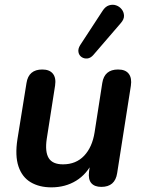

<svg xmlns="http://www.w3.org/2000/svg" viewBox="-20 -796 619 826"><path d="M201 10Q149 10 112 -12Q75 -34 59.5 -80Q44 -126 55 -197L94 -439Q103 -497 162 -497Q193 -497 207.5 -479Q222 -461 217 -428L181 -198Q173 -143 189.5 -116Q206 -89 251 -89Q307 -89 342 -126Q377 -163 387 -227L420 -439Q429 -497 488 -497Q520 -497 534 -478.5Q548 -460 543 -427L484 -51Q475 8 416 8Q387 8 373 -8Q359 -24 363 -57L373 -129L380 -102Q354 -47 307.5 -18.5Q261 10 201 10ZM500 -697 382 -560Q370 -546 356 -544.5Q342 -543 331 -550.5Q320 -558 317.5 -572Q315 -586 325 -602L421 -749Q433 -768 449 -773Q465 -778 479.5 -773Q494 -768 503.5 -756Q513 -744 513.5 -728.5Q514 -713 500 -697Z"/></svg>

Font: Nunito Variable Extra Light
Style: Italic
Weight: 200
Italic angle: -9°
Designer: Vernon Adams
Foundry: Vernon Adams
Version: Version 3.602